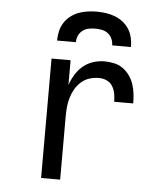

<svg xmlns="http://www.w3.org/2000/svg" viewBox="-53 -786 706 833"><g transform="rotate(5 300.0 -370.0)"><path d="M157 0V-520H240V-412Q248 -436 261.5 -458Q275 -480 294 -496Q313 -512 337.5 -520Q362 -528 387 -528Q408 -528 429 -523.5Q450 -519 467 -507Q484 -495 496.5 -477.5Q509 -460 515.5 -440Q522 -420 524.5 -399Q527 -378 527 -357H444Q444 -374 441 -391.5Q438 -409 429 -424Q420 -439 404 -446.5Q388 -454 370 -454Q349 -454 329 -448Q309 -442 293 -428Q277 -414 266.5 -396Q256 -378 250 -358Q244 -338 242 -317Q240 -296 240 -276V0ZM174 -600Q174 -620 178.5 -640Q183 -660 193.5 -677Q204 -694 220.5 -707Q237 -720 255.5 -727Q274 -734 294.5 -737Q315 -740 335 -740Q355 -740 375.5 -737Q396 -734 414.5 -727Q433 -720 449.5 -707Q466 -694 476.5 -677Q487 -660 491.5 -640Q496 -620 496 -600H414Q414 -615 408 -628.5Q402 -642 390.5 -651Q379 -660 364.5 -663Q350 -666 335 -666Q320 -666 305.5 -663Q291 -660 279.5 -651Q268 -642 262 -628.5Q256 -615 256 -600Z"/></g></svg>

Font: Zed Sans Extended
Style: Regular
Weight: 400
Width: 7
Designer: Belleve Invis
Foundry: Belleve Invis
Version: Version 1.0.0; ttfautohint (v1.8.4)